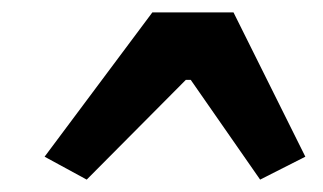

<svg xmlns="http://www.w3.org/2000/svg" viewBox="-20 -661 521 310"><path d="M473 -408 400 -371 288 -532H280L120 -371L52 -408L226 -641H357Z"/></svg>

Font: Ezarion Extra Bold
Style: Italic
Weight: 800
Italic angle: -8°
Designer: Natanael Gama
Version: Version 1.001;PS 001.001;hotconv 1.0.70;makeotf.lib2.5.58329